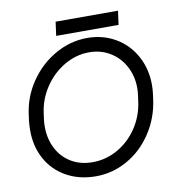

<svg xmlns="http://www.w3.org/2000/svg" viewBox="-90 -901 975 1009"><g transform="rotate(-10 397.5 -396.5)"><path d="M42 -275Q42 -301 45 -328L49 -357Q61 -452 115 -531Q169 -610 250 -656Q331 -702 421 -702Q505 -702 572 -662.5Q639 -623 676.5 -554Q714 -485 714 -401Q714 -377 711 -353L707 -324Q694 -226 641 -146Q588 -66 508 -21.5Q428 23 338 22Q250 21 182.5 -17.5Q115 -56 78.5 -123Q42 -190 42 -275ZM628 -328 632 -357Q635 -377 635 -397Q635 -461 607 -513.5Q579 -566 529.5 -596Q480 -626 418 -626Q348 -626 285 -589Q222 -552 180 -489.5Q138 -427 128 -353L124 -324Q121 -303 121 -282Q121 -216 148 -164Q175 -112 224 -83Q273 -54 337 -54Q409 -54 472 -90Q535 -126 576.5 -188.5Q618 -251 628 -328ZM273 -815H606L596 -741H263Z"/></g></svg>

Font: Bellota Text
Style: Bold Italic
Weight: 700
Italic angle: -7.5°
Designer: Kemie Guaida
Foundry: Kemie Guaida
Version: Version 4.001